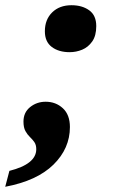

<svg xmlns="http://www.w3.org/2000/svg" viewBox="-33 -561 464 736"><path d="M234 -361Q192 -361 165.5 -381Q139 -401 139 -441Q139 -486 167 -513.5Q195 -541 241 -541Q282 -541 309 -521.5Q336 -502 336 -461Q336 -424 320.5 -402Q305 -380 282 -370.5Q259 -361 234 -361ZM3 94Q106 68 106 11Q106 -6 98.5 -16.5Q91 -27 81.5 -36Q72 -45 64.5 -58.5Q57 -72 57 -95Q57 -130 82.5 -150.5Q108 -171 142 -171Q181 -171 208 -146Q235 -121 235 -74Q235 8 172 70Q109 132 -13 155Z"/></svg>

Font: Noto Serif Black
Style: Italic
Weight: 900
Italic angle: -12°
Designer: Monotype Design Team
Foundry: Monotype Imaging Inc.
Version: Version 2.013